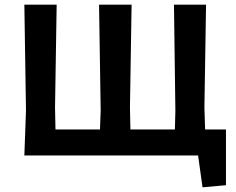

<svg xmlns="http://www.w3.org/2000/svg" viewBox="-20 -664 1008 820"><path d="M84 0 91 -192 84 -644H222L215 -204L217 -111H407L410 -192L403 -644H542L535 -204L537 -111H727L729 -192L723 -644H860L853 -204L856 -111H945V127L845 136L826 0Z"/></svg>

Font: Alegreya Sans
Style: Bold
Weight: 700
Designer: Juan Pablo del Peral
Foundry: Huerta Tipografica
Version: Version 2.007